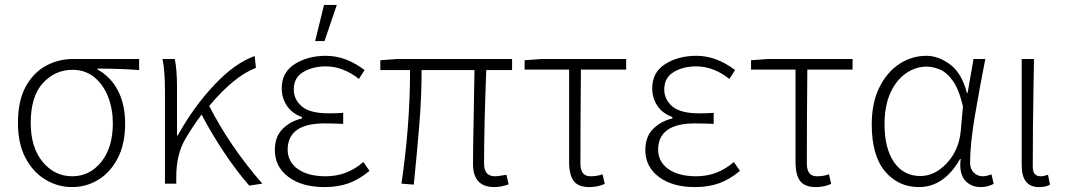

<svg xmlns="http://www.w3.org/2000/svg" viewBox="-20 -750 4331 781"><path d="M273 11Q215 11 164.5 -19.5Q114 -50 83.5 -108Q53 -166 53 -250Q53 -340 84.5 -397.5Q116 -455 167 -482.5Q218 -510 276 -510H546V-465Q465 -471 377 -471V-467Q430 -438 459.5 -382Q489 -326 489 -247Q489 -165 459.5 -107.5Q430 -50 381 -19.5Q332 11 273 11ZM274 -33Q345 -33 392 -91.5Q439 -150 439 -249Q439 -306 420 -355.5Q401 -405 364 -435.5Q327 -466 275 -466Q204 -466 154.5 -412Q105 -358 105 -250Q105 -150 153.5 -91.5Q202 -33 274 -33Z M994 5Q945 -50 892 -129.5Q839 -209 800 -284Q766 -239 734 -185Q697 -122 697 -31V-3H651V-380Q651 -464 641 -510H691Q700 -467 700 -395V-199H703Q768 -316 852 -405Q936 -494 1016 -522L1021 -474Q932 -440 831 -319Q916 -153 1047 -3Z M1300 -583H1262L1298 -730H1350ZM1300 11Q1208 11 1153 -30.5Q1098 -72 1098 -139Q1098 -195 1130.5 -226.5Q1163 -258 1208 -268V-274Q1167 -289 1146.5 -320.5Q1126 -352 1126 -391Q1126 -456 1179 -489.5Q1232 -523 1306 -523Q1387 -523 1463 -465L1440 -429Q1375 -480 1305 -480Q1252 -480 1213.5 -457Q1175 -434 1175 -386Q1175 -345 1208 -317Q1241 -289 1317 -289Q1350 -289 1376 -291V-246Q1337 -248 1300 -248Q1152 -248 1150 -143Q1150 -92 1191.5 -62.5Q1233 -33 1305 -33Q1392 -33 1458 -91L1483 -55Q1441 -20 1398 -4.5Q1355 11 1300 11Z M1991 11Q1904 11 1904 -83Q1904 -139 1907 -289L1910 -465H1695Q1695 -355 1685.5 -240.5Q1676 -126 1665 -18L1663 1L1613 -3Q1648 -240 1648 -465H1527V-505L1597 -510H2063V-465H1958Q1949 -233 1949 -85Q1949 -33 1993 -33Q2007 -33 2027 -37L2040 -39L2049 0Q2016 11 1991 11Z M2378 11Q2332 11 2313.5 -14Q2295 -39 2295 -91V-467H2114V-505L2184 -510H2527V-467H2343Q2341 -272 2341 -85Q2341 -33 2381 -33Q2410 -33 2431 -41L2440 -2Q2411 11 2378 11Z M2807 11Q2715 11 2660 -30.5Q2605 -72 2605 -139Q2605 -195 2637.5 -226.5Q2670 -258 2715 -268V-274Q2674 -289 2653.5 -320.5Q2633 -352 2633 -391Q2633 -456 2686 -489.5Q2739 -523 2813 -523Q2894 -523 2970 -465L2947 -429Q2882 -480 2812 -480Q2759 -480 2720.5 -457Q2682 -434 2682 -386Q2682 -345 2715 -317Q2748 -289 2824 -289Q2857 -289 2883 -291V-246Q2844 -248 2807 -248Q2659 -248 2657 -143Q2657 -92 2698.5 -62.5Q2740 -33 2812 -33Q2899 -33 2965 -91L2990 -55Q2948 -20 2905 -4.5Q2862 11 2807 11Z M3299 11Q3253 11 3234.5 -14Q3216 -39 3216 -91V-467H3035V-505L3105 -510H3448V-467H3264Q3262 -272 3262 -85Q3262 -33 3302 -33Q3331 -33 3352 -41L3361 -2Q3332 11 3299 11Z M3969 11Q3933 11 3909.5 -12Q3886 -35 3886 -80Q3886 -91 3888 -103H3885Q3820 11 3718 11Q3634 11 3580 -53Q3526 -117 3526 -244Q3526 -332 3557 -394.5Q3588 -457 3638.5 -490Q3689 -523 3748 -523Q3797 -523 3844.5 -488Q3892 -453 3913 -372H3916L3940 -510H3988Q3966 -399 3946 -281.5Q3926 -164 3926 -88Q3926 -63 3941 -48Q3956 -33 3977 -33Q3993 -33 4013 -41L4022 -2Q3997 11 3969 11ZM3724 -34Q3783 -34 3832 -87Q3881 -140 3888 -217L3897 -317Q3881 -386 3856 -421Q3831 -456 3802.5 -467.5Q3774 -479 3749 -479Q3705 -479 3665.5 -452Q3626 -425 3602 -372.5Q3578 -320 3578 -244Q3578 -147 3616.5 -90.5Q3655 -34 3724 -34Z M4206 11Q4136 11 4136 -78V-510H4186L4184 -394Q4181 -230 4181 -71Q4181 -33 4213 -33Q4226 -33 4243 -39L4251 1Q4236 11 4206 11Z"/></svg>

Font: LXGW 975 Gothic SC 200W
Style: Regular
Weight: 200
Version: Version 2.01;February 25, 2021